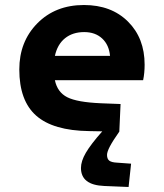

<svg xmlns="http://www.w3.org/2000/svg" viewBox="-20 -512 654 766"><path d="M303 158Q303 131 322.5 97.5Q342 64 388 12L335 11Q192 9 124.5 -50.5Q57 -110 57 -235Q57 -346 129 -419Q201 -492 315 -492Q424 -492 490.5 -426Q557 -360 557 -254Q557 -238 555.5 -222Q554 -206 551 -192H199Q209 -144 248.5 -124Q288 -104 383 -100L461 -97L456 13Q430 50 418.5 72Q407 94 407 106Q407 122 416 129Q425 136 448 137L503 141L493 234L396 230Q349 228 326 210Q303 192 303 158ZM316 -384Q270 -384 239.5 -359.5Q209 -335 199 -289H419Q415 -333 387.5 -358.5Q360 -384 316 -384Z"/></svg>

Font: Intel One Mono
Style: Bold
Weight: 700
Monospace: yes
Designer: Fred Shallcrass
Foundry: Frere-Jones Type LLC
Version: Version 1.400;hotconv 1.1.0;makeotfexe 2.6.0;FJTRelease1.4